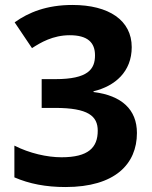

<svg xmlns="http://www.w3.org/2000/svg" viewBox="-20 -744 612 774"><path d="M511 -554C511 -662 419 -724 272 -724C168 -724 95 -694 39 -654L109 -550C143 -572 193 -602 261 -602C334 -602 363 -572 363 -521C363 -465 335 -425 203 -425H148V-309H202C336 -309 374 -276 374 -217C374 -149 336 -110 228 -110C170 -110 99 -126 38 -157V-29C98 -3 165 10 244 10C444 10 532 -83 532 -208C532 -302 471 -359 357 -373V-376C444 -397 511 -455 511 -554Z"/></svg>

Font: Noto Sans Arabic UI
Style: Bold
Weight: 700
Designer: Monotype Design Team, Nadine Chahine and Nizar Qandah
Foundry: Monotype Imaging Inc.
Version: Version 2.010